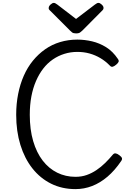

<svg xmlns="http://www.w3.org/2000/svg" viewBox="-20 -1289 900 1328"><path d="M502 19Q409 19 333.5 -18.5Q258 -56 204 -124.5Q150 -193 121 -287Q92 -381 92 -495Q92 -571 105.5 -639Q119 -707 144.5 -765Q170 -823 207.5 -869Q245 -915 292 -948Q339 -981 395.5 -998Q452 -1015 515 -1015Q566 -1015 617 -1003Q668 -991 714 -962.5Q760 -934 795 -882Q804 -870 800 -861Q796 -852 784 -842Q770 -830 759.5 -827.5Q749 -825 740 -835Q710 -866 674.5 -887Q639 -908 599.5 -919Q560 -930 515 -930Q468 -930 425 -916.5Q382 -903 345 -877.5Q308 -852 279 -814.5Q250 -777 229 -728.5Q208 -680 197 -622Q186 -564 186 -495Q186 -393 209.5 -313Q233 -233 275.5 -178Q318 -123 376 -94.5Q434 -66 502 -66Q544 -66 579.5 -78.5Q615 -91 647 -112.5Q679 -134 707 -161.5Q735 -189 760 -219Q769 -230 780.5 -228Q792 -226 806 -215Q821 -204 823.5 -195Q826 -186 818 -175Q774 -110 723.5 -67Q673 -24 617.5 -2.5Q562 19 502 19ZM661 -1269Q671 -1269 683.5 -1257.5Q696 -1246 696 -1235Q696 -1233 695.5 -1229Q695 -1225 690 -1219L550 -1078Q543 -1072 534.5 -1065Q526 -1058 506 -1058Q487 -1058 478.5 -1065Q470 -1072 464 -1078L323 -1219Q317 -1225 317 -1229Q317 -1233 317 -1235Q317 -1246 329.5 -1257.5Q342 -1269 352 -1269Q358 -1269 364 -1265.5Q370 -1262 377 -1257L506 -1158L636 -1257Q644 -1262 649 -1265.5Q654 -1269 661 -1269Z"/></svg>

Font: Playwrite NG Modern
Style: Regular
Weight: 400
Designer: Veronika Burian, José Scaglione
Foundry: TypeTogether
Version: Version 1.002